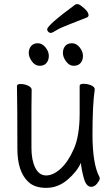

<svg xmlns="http://www.w3.org/2000/svg" viewBox="-20 -890 540 928"><path d="M421 13Q396 13 384.5 -31Q373 -75 371 -103Q352 -60 306 -21Q260 18 204 18Q148 18 118 -10Q64 -59 64 -171Q64 -368 62 -474Q62 -484 80 -484Q98 -484 115.5 -476Q133 -468 133 -456L132 -368V-175Q132 -116 150.5 -79Q169 -42 203 -42Q237 -42 273 -74.5Q309 -107 337 -170.5Q365 -234 365 -342V-475Q365 -485 384 -485Q403 -485 420.5 -477.5Q438 -470 438 -458Q427 -385 427 -241Q427 -96 461 -34Q462 -32 462 -26Q462 -19 449.5 -3Q437 13 421 13ZM172 -572Q150 -572 134.5 -593Q119 -614 119 -634Q119 -654 130.5 -667.5Q142 -681 163 -681Q184 -681 200 -661Q216 -641 216 -620Q216 -599 204.5 -585.5Q193 -572 172 -572ZM336 -572Q315 -572 299.5 -593Q284 -614 284 -634Q284 -654 295 -667.5Q306 -681 328 -681Q349 -681 365 -661Q381 -641 381 -620Q381 -599 369.5 -585.5Q358 -572 336 -572ZM225 -731Q218 -731 213 -736.5Q208 -742 208 -748Q208 -768 344 -868Q347 -870 355 -870Q363 -870 376 -859Q408 -835 408 -816Q408 -810 401 -806Q357 -788 313.5 -771.5Q270 -755 251.5 -743Q233 -731 225 -731Z"/></svg>

Font: LXGW WenKai Mono TC
Style: Regular
Weight: 400
Designer: LXGW / Fontworks Inc.
Foundry: LXGW / Fontworks Inc.
Version: Version 1.330